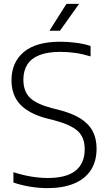

<svg xmlns="http://www.w3.org/2000/svg" viewBox="-20 -965 560 994"><path d="M225.5 9Q184 9 138 1.8Q92 -5.5 49.5 -20V-73.5Q80.5 -63.5 111 -56.8Q141.5 -50 170.8 -46.8Q200 -43.5 227 -43.5Q323.5 -43.5 371 -81.2Q418.5 -119 418.5 -192.5Q418.5 -254.5 382.2 -287Q346 -319.5 261.5 -342L225.5 -351Q132 -375 85.8 -423Q39.5 -471 39.5 -549.5Q39.5 -642 103 -695.5Q166.5 -749 291.5 -749Q332.5 -749 373.8 -743.5Q415 -738 449 -727V-673Q410.5 -685 371.2 -690.8Q332 -696.5 292 -696.5Q227 -696.5 184.5 -679.8Q142 -663 121.5 -630.8Q101 -598.5 101 -553Q101 -493 134 -460Q167 -427 247.5 -405.5L283.5 -396.5Q351 -379.5 394.5 -352.8Q438 -326 459 -287.2Q480 -248.5 480 -195.5Q480 -130 450.2 -84.2Q420.5 -38.5 363.5 -14.8Q306.5 9 225.5 9ZM236 -806 324 -945H389.5L290.5 -806Z"/></svg>

Font: Encode Sans SC Light
Style: Regular
Weight: 300
Version: Version 3.002